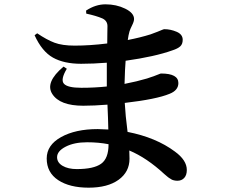

<svg xmlns="http://www.w3.org/2000/svg" viewBox="-20 -816 1040 888"><path d="M482 -148V-149Q436 -158 383 -158Q323 -158 283.5 -137.5Q244 -117 244 -89Q244 -64 269.5 -49Q295 -34 335 -34Q413 -34 447.5 -58.5Q482 -83 482 -148ZM379 -753 378 -767Q422 -796 468 -796Q518 -796 559 -776Q600 -756 600 -728Q600 -717 591 -699Q582 -681 579 -671Q574 -654 571 -631Q628 -642 676 -657Q693 -663 708 -669Q723 -675 730 -678Q737 -681 740 -681Q769 -681 797 -669Q825 -657 825 -632Q825 -612 813.5 -601.5Q802 -591 777 -583Q696 -554 561 -535Q558 -502 556 -428Q613 -439 660 -453Q678 -459 693.5 -464.5Q709 -470 715.5 -473Q722 -476 725 -476Q805 -476 805 -432Q805 -398 764 -382Q704 -357 557 -340Q560 -283 570 -206Q702 -180 789 -115Q844 -75 844 -30Q844 -6 832 7Q820 20 800 20Q796 20 792.5 19.5Q789 19 786.5 18.5Q784 18 780.5 17Q777 16 775 15Q773 14 769.5 11.5Q766 9 764.5 8.5Q763 8 758.5 4.5Q754 1 753 0Q752 -1 746.5 -5.5Q741 -10 740 -11Q659 -86 578 -120Q579 -107 579 -82Q579 -21 528.5 15.5Q478 52 390 52Q302 52 249 17Q196 -18 196 -83Q196 -145 262.5 -182Q329 -219 432 -219Q449 -219 481 -217Q481 -232 479.5 -270.5Q478 -309 477 -332Q415 -327 365 -327Q257 -327 222 -381Q187 -435 274 -508L289 -498Q259 -448 275.5 -429Q292 -410 356 -410Q417 -410 474 -416V-463V-526Q411 -521 355 -521Q276 -521 225 -549.5Q174 -578 140 -653L152 -662Q196 -632 232 -618.5Q268 -605 325 -605Q396 -605 476 -615Q476 -636 476.5 -663.5Q477 -691 477 -695Q477 -720 453 -731Q425 -743 379 -753Z"/></svg>

Font: Swei Spring CJKtc
Style: Bold
Weight: 700
Version: Version 1.021